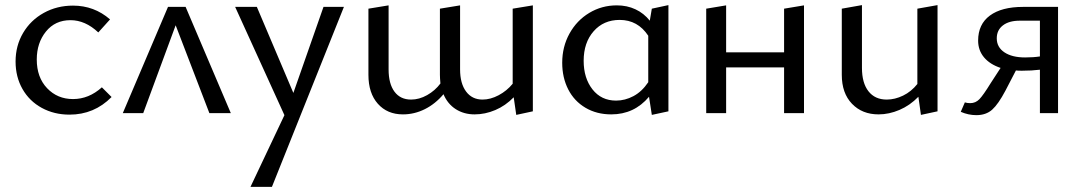

<svg xmlns="http://www.w3.org/2000/svg" viewBox="-20 -443 4238 752"><path d="M41 -202Q41 -264 70.5 -314Q100 -364 151.5 -392.5Q203 -421 266 -421Q349 -421 411 -367L365 -316Q314 -364 256 -364Q196 -364 160 -319.5Q124 -275 124 -210Q124 -140 164.5 -97.5Q205 -55 266 -55Q328 -55 379 -101L417 -63Q349 6 252 6Q192 6 143.5 -20.5Q95 -47 68 -94.5Q41 -142 41 -202Z M800 0 668 -344 541 0H461L638 -416H707L884 0Z M1327 -416 1045 289H961L1094 8L901 -416H986L1129 -79L1247 -416Z M2067 -422V-7L2002 7L1992 -62Q1960 -29 1920 -12Q1880 5 1839 5Q1797 5 1765 -15.5Q1733 -36 1717 -74Q1685 -36 1644 -15.5Q1603 5 1558 5Q1497 5 1460 -36.5Q1423 -78 1423 -150V-409L1502 -422V-171Q1502 -115 1525 -84Q1548 -53 1590 -53Q1622 -53 1653 -70.5Q1684 -88 1705 -116Q1703 -138 1703 -150V-409L1782 -422V-171Q1782 -116 1805.5 -84.5Q1829 -53 1870 -53Q1901 -53 1933 -70Q1965 -87 1988 -115V-409Z M2598 -423V-7L2533 7L2522 -64Q2464 5 2374 5Q2317 5 2273 -21Q2229 -47 2205.5 -93Q2182 -139 2182 -197Q2182 -260 2210.5 -311.5Q2239 -363 2288 -392.5Q2337 -422 2396 -422Q2436 -422 2469 -406.5Q2502 -391 2525 -362L2533 -409ZM2519 -121V-303Q2478 -365 2407 -365Q2344 -365 2305 -320.5Q2266 -276 2266 -205Q2266 -137 2300.5 -93Q2335 -49 2393 -49Q2428 -49 2461 -66.5Q2494 -84 2519 -121Z M3129 -422V0H3051V-179H2824V0H2746V-409L2824 -422V-238H3051V-409Z M3652 -423V-7L3587 7L3577 -64Q3544 -30 3503 -12.5Q3462 5 3421 5Q3357 5 3317 -36.5Q3277 -78 3277 -150V-409L3356 -423V-177Q3356 -118 3381.5 -85.5Q3407 -53 3453 -53Q3485 -53 3517 -68.5Q3549 -84 3573 -114V-409Z M4124 -416V0H4053V-170Q4021 -166 3982 -166Q3967 -166 3959 -167L3918 -88Q3890 -35 3866 -13.5Q3842 8 3804 8Q3773 8 3743 -5L3759 -42Q3768 -39 3780 -39Q3801 -39 3816 -54.5Q3831 -70 3860 -117L3899 -177Q3857 -191 3834 -218.5Q3811 -246 3811 -284Q3811 -348 3857 -382Q3903 -416 3987 -416ZM4053 -222V-362H3974Q3932 -362 3908 -343.5Q3884 -325 3884 -293Q3884 -258 3914 -238Q3944 -218 3995 -218Q4028 -218 4053 -222Z"/></svg>

Font: Ysabeau Infant Medium
Style: Regular
Weight: 500
Designer: Christian Thalmann (Catharsis Fonts)
Version: Version 0.003